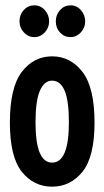

<svg xmlns="http://www.w3.org/2000/svg" viewBox="-20 -690 390 719"><path d="M175 9Q106 9 61.5 -47Q17 -103 17 -231Q17 -362 61.5 -420.5Q106 -479 175 -479Q244 -479 289 -420.5Q334 -362 334 -231Q334 -103 289 -47Q244 9 175 9ZM175 -81Q238 -81 238 -232Q238 -313 222 -350.5Q206 -388 175 -388Q146 -388 129.5 -350.5Q113 -313 113 -232Q113 -81 175 -81ZM108 -551Q86 -551 69.5 -568.5Q53 -586 53 -610Q53 -635 69 -652.5Q85 -670 108 -670Q132 -670 148 -652Q164 -634 164 -610Q164 -586 147.5 -568.5Q131 -551 108 -551ZM244 -551Q221 -551 205 -568Q189 -585 189 -610Q189 -635 205 -652.5Q221 -670 244 -670Q268 -670 283.5 -651.5Q299 -633 299 -610Q299 -586 282.5 -568.5Q266 -551 244 -551Z"/></svg>

Font: Inconsolata ExtraCondensed ExtraBold
Style: Regular
Weight: 800
Width: 2
Monospace: yes
Designer: Raph Levien, Cyreal, Brenton Simpson
Foundry: Raph Levien, Cyreal, Google
Version: Version 3.001; ttfautohint (v1.8.2.53-6de2)